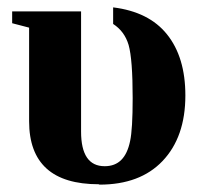

<svg xmlns="http://www.w3.org/2000/svg" viewBox="-20 -491 559 521"><path d="M250 10 248 9Q59 9 59 -162V-416L13 -428V-460H200V-134Q200 -40 264 -40Q292 -40 309 -57Q326 -74 333 -108Q340 -140 340 -225Q340 -330 329 -369Q318 -406 287 -426V-471Q384 -459 433 -398Q483 -336 483 -232Q483 -119 421 -54Q360 10 250 10Z"/></svg>

Font: Libra Serif Modern
Style: Bold
Weight: 700
Designer: Stefan Peev, Context Ltd
Foundry: Ascender Corporation
Version: Version 1.000